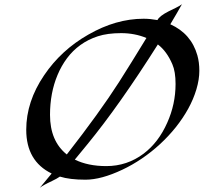

<svg xmlns="http://www.w3.org/2000/svg" viewBox="-20 -813 966 911"><path d="M843.3 -793Q822.8 -755.9 788.1 -697.8Q887.2 -653.3 916.5 -550.3Q925.8 -517.6 925.8 -476.8Q925.8 -436 911.9 -389.2Q897.9 -342.3 873 -297.1Q848.1 -252 814 -209.2Q779.8 -166.5 739.3 -129.2Q698.7 -91.8 653.1 -60.8Q607.4 -29.8 560.5 -7.8Q460.4 39.6 385.5 39.6Q310.5 39.6 264.2 24.9Q249.5 35.2 226.6 45.9Q183.6 65.9 168.9 78.1Q183.1 61 197 44.2Q210.9 27.3 225.1 10.3Q104.5 -48.3 104.5 -197.3Q104.5 -331.1 189.5 -456.1Q270 -575.2 398.4 -648.4Q529.8 -724.1 661.6 -724.1Q692.4 -724.1 727.1 -717.8Q736.3 -736.8 779.3 -758.8Q796.9 -767.6 814.2 -775.9Q831.5 -784.2 843.3 -793ZM335 -55.7Q397.5 -24.9 484.4 -24.9Q583 -24.9 661.6 -84Q732.4 -137.7 773.4 -230.5Q813 -318.4 813 -414.6Q813 -473.1 797.9 -507.8Q771.5 -569.8 729 -602.1Q546.4 -313.5 395.5 -129.4Q365.2 -92.8 335 -55.7ZM674.8 -632.8Q619.1 -655.8 554.7 -655.8Q490.2 -655.8 444.3 -640.9Q398.4 -626 361.8 -599.6Q325.2 -573.2 298.1 -536.9Q271 -500.5 252.9 -457Q217.3 -372.1 217.3 -268.1Q217.3 -143.6 296.9 -80.1Q453.1 -280.3 544.9 -423.8Q601.6 -512.7 674.8 -632.8Z"/></svg>

Font: Fondamento
Style: Italic
Weight: 400
Italic angle: -12°
Version: Version 1.000